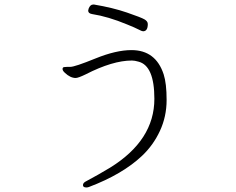

<svg xmlns="http://www.w3.org/2000/svg" viewBox="-20 -768 1040 847"><path d="M632 -662Q632 -630 611 -630Q606 -630 591 -638Q576 -646 541 -660Q457 -695 386 -706Q369 -709 369 -721Q369 -724 371 -730Q378 -748 391 -748H395Q478 -734 540.5 -712.5Q603 -691 617.5 -682.5Q632 -674 632 -662ZM290 -473Q310 -473 401 -510Q492 -547 560 -547Q667 -547 702 -440Q715 -400 715 -327Q715 -254 685.5 -190.5Q656 -127 606 -80Q520 1 372 57Q366 59 361 59Q346 59 346 48.5Q346 38 361 31Q412 4 465 -28Q661 -149 661 -332Q661 -478 591 -496Q574 -501 562 -501Q477 -501 358 -440Q325 -424 314 -424Q290 -424 266 -447Q256 -456 256 -463.5Q256 -471 262.5 -472Q269 -473 276 -473Z"/></svg>

Font: LXGW WenKai Lite Light
Style: Regular
Weight: 300
Designer: LXGW / Fontworks Inc.
Foundry: LXGW / Fontworks Inc.
Version: Version 1.511; March 25, 2025